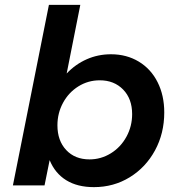

<svg xmlns="http://www.w3.org/2000/svg" viewBox="-20 -762 727 789"><path d="M655 -300Q655 -214 617 -144Q579 -74 513 -33.5Q447 7 366 7Q298 7 252 -21.5Q206 -50 184 -104L163 0H33L181 -742H310L254 -460Q290 -498 336.5 -518.5Q383 -539 436 -539Q500 -539 550 -509Q600 -479 627.5 -424.5Q655 -370 655 -300ZM216 -247Q216 -184 252 -145.5Q288 -107 348 -107Q395 -107 435.5 -132Q476 -157 499.5 -200Q523 -243 523 -293Q523 -356 486 -394Q449 -432 390 -432Q342 -432 302 -407Q262 -382 239 -339.5Q216 -297 216 -247Z"/></svg>

Font: Gontserrat Medium
Style: Italic
Weight: 500
Italic angle: -11.3°
Designer: Julieta Ulanovsky
Foundry: Julieta Ulanovsky
Version: Version 6.001